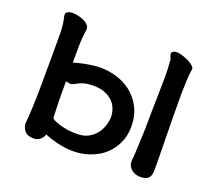

<svg xmlns="http://www.w3.org/2000/svg" viewBox="-124 -855 1248 1100"><g transform="rotate(20 500.0 -305.0)"><path d="M750 3.4Q749.5 2.4 749.5 1Q749.5 -0.5 749.5 -2Q750 -4.9 750.2 -9.5Q750.5 -14.2 750.7 -16.1Q751 -18.1 751.2 -20.3Q751.5 -22.5 751.7 -24.9Q752 -27.3 752 -30Q752 -32.7 752.2 -35.4Q752.4 -38.1 752.9 -41Q752.9 -47.9 755.9 -101.3Q758.8 -154.8 759.8 -198.2Q760.7 -318.4 762.7 -393.6Q764.6 -468.8 764.6 -517.6V-533.2Q764.6 -546.4 763.7 -565.9Q761.7 -593.3 760.7 -616.7Q759.3 -627.9 757.6 -630.4Q755.9 -632.8 754.9 -635.3Q752.9 -639.6 751.5 -644.5Q750 -649.4 750 -652.8Q750 -665 761.2 -670.4Q769.5 -673.8 780.8 -673.8Q798.8 -673.8 823.2 -665Q867.2 -649.4 886.2 -630.4Q895.5 -621.6 895.5 -612.8Q895.5 -610.8 893.6 -599.4Q891.6 -587.9 890.6 -576.2Q888.7 -556.2 887.9 -537.4Q887.2 -518.6 887.2 -507.3Q886.2 -484.9 885.7 -455.1Q885.7 -367.2 886.7 -296.4Q890.1 -85.9 890.4 -57.1Q890.6 -28.3 890.6 4.9Q890.6 39.6 875.5 54.7Q865.2 64.9 845.2 67.9Q835.9 69.3 827.6 69.3Q819.3 69.3 814.9 68.8Q787.1 65.4 768.1 46.9Q760.7 39.6 755.4 29.3Q750 19 750 5.9Q750 4.9 750 3.4ZM612.8 -14.6Q572.8 25.9 514.2 45.9Q466.3 62.5 414.8 62.5Q363.3 62.5 312.5 49.3Q268.6 38.1 238.3 24.9Q232.4 43.5 218.8 55.7Q201.2 71.3 177.7 71.3Q137.7 71.3 119.6 47.9Q104.5 27.3 104.5 4.9Q104.5 -0.5 105 -2.4Q106.4 -8.3 107.9 -32.2Q109.4 -56.2 110.8 -87.4Q114.3 -160.2 114.3 -215.8Q115.2 -316.4 115.2 -399.9V-529.3Q115.2 -590.8 107.9 -624L102.5 -648.4Q102.1 -652.3 102.1 -655.3Q102.1 -658.2 102.5 -660.6Q104 -668.9 112.3 -674.3Q123.5 -681.2 143.6 -681.2Q164.6 -681.2 188 -674.3Q222.2 -664.6 239.3 -646Q249.5 -634.8 249.5 -620.6Q249.5 -618.2 247.1 -602.1Q241.7 -559.1 241 -533.4Q240.2 -507.8 240.2 -479.5V-414.1Q303.2 -433.1 367.2 -439.5Q386.7 -441.4 402.3 -441.4Q451.2 -441.4 500.5 -426.3Q549.8 -411.1 589.4 -380.4Q629.4 -348.6 654.3 -300.8Q680.7 -251 680.7 -183.6Q680.7 -126 659.2 -81.1Q641.1 -43 612.8 -14.6ZM307.6 -311Q293.9 -303.7 285.9 -299.3Q277.8 -294.9 269 -294.9Q264.2 -294.9 258.8 -295.9Q240.7 -300.3 240.2 -300.3V-233.9Q240.2 -175.3 242.2 -129.9Q243.2 -107.9 244.1 -76.2Q255.9 -66.4 273.4 -60.1Q316.4 -43.9 359.4 -40Q382.3 -38.1 401.4 -38.1Q439.5 -38.1 467.8 -52.2Q496.1 -66.9 515.1 -89.8Q542.5 -123.5 550.3 -170.9Q552.7 -185.1 552.7 -199.2Q551.8 -223.1 543 -246.1Q534.2 -270 515.4 -288.3Q496.6 -306.6 468.3 -318.4Q439.9 -330.1 401.1 -330.1Q362.3 -330.1 341.3 -324Q320.3 -317.9 307.6 -311Z"/></g></svg>

Font: Bakudai
Style: Bold
Weight: 700
Version: Version 1.48